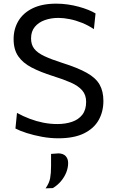

<svg xmlns="http://www.w3.org/2000/svg" viewBox="-20 -746 626 1051"><path d="M299.5 11Q255 11 209.8 2.8Q164.5 -5.5 126.2 -17.8Q88 -30 64.5 -42.5L73 -128Q106.5 -109.5 142.8 -95.8Q179 -82 216.8 -74.5Q254.5 -67 294 -67Q338.5 -67 374.2 -79.2Q410 -91.5 430.8 -118.2Q451.5 -145 451.5 -188.5Q451.5 -226.5 430 -251.2Q408.5 -276 367.8 -294Q327 -312 269 -330Q201 -351.5 153 -376.5Q105 -401.5 79.8 -438.2Q54.5 -475 54.5 -532Q54.5 -587.5 80.8 -631.5Q107 -675.5 159 -700.8Q211 -726 288 -726Q320 -726 351.2 -721.5Q382.5 -717 411 -709.2Q439.5 -701.5 463 -692Q486.5 -682.5 503 -672.5L494 -586.5Q463.5 -607 429.5 -620.8Q395.5 -634.5 362 -641.2Q328.5 -648 300 -648Q259.5 -648 225.5 -636Q191.5 -624 170.8 -599.2Q150 -574.5 150 -535.5Q150 -501.5 167.5 -479Q185 -456.5 222.8 -438.8Q260.5 -421 320 -402Q406 -375 455.2 -347.2Q504.5 -319.5 525.2 -283Q546 -246.5 546 -193.5Q546 -135 520.2 -89Q494.5 -43 440 -16Q385.5 11 299.5 11ZM229.5 285Q249.5 256.5 254.5 229.5Q259.5 202.5 259.5 162.5Q259.5 146 259.5 129.5Q259.5 113 259.5 96.5L301 93.5Q327 94.5 340 109Q353 123.5 353 146Q353 172 342.8 197.8Q332.5 223.5 313.8 245.8Q295 268 269.5 283.5Z"/></svg>

Font: Commissioner Thin
Style: Regular
Weight: 400
Version: Version 1.000